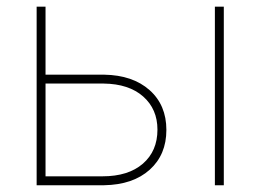

<svg xmlns="http://www.w3.org/2000/svg" viewBox="-20 -548 766 568"><path d="M114.7 -327.1H288.1Q372.6 -325.7 422.4 -281.5Q472.2 -237.3 472.2 -163.6Q472.2 -90.3 422.9 -45.9Q373.5 -1.5 288.1 0H88.4V-528.3H114.7ZM114.7 -300.8V-26.4H283.2Q359.4 -26.4 402.6 -63.7Q445.8 -101.1 445.8 -164.6Q445.8 -225.1 403.6 -262.5Q361.3 -299.8 287.1 -300.8ZM642.1 0H615.7V-528.3H642.1Z"/></svg>

Font: Roboto Thin
Style: Regular
Weight: 250
Designer: Google
Version: Version 2.134; 2016